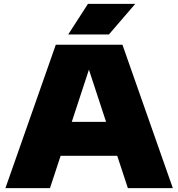

<svg xmlns="http://www.w3.org/2000/svg" viewBox="-20 -971 920 991"><path d="M8 0 268 -740H612L872 0H640L585 -167H293L238 0ZM350.5 -342H527.5L439 -611.5ZM332 -793 434 -951H678L542 -793Z"/></svg>

Font: Encode Sans Exp Black
Style: Regular
Weight: 900
Width: 7
Designer: Multiple Designers
Foundry: Impallari Type
Version: Version 3.002; ttfautohint (v1.8.3) -l 8 -r 50 -G 200 -x 14 